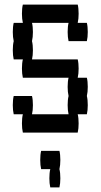

<svg xmlns="http://www.w3.org/2000/svg" viewBox="-20 -580 440 840"><path d="M364 -200Q364 -177 360 -160Q364 -144 364 -120Q364 -97 360 -80H320Q324 -64 324 -40Q324 -17 320 0H80Q76 -17 76 -40Q76 -64 80 -80H40Q36 -97 36 -120Q36 -144 40 -160H120Q124 -144 124 -120Q124 -97 120 -80H280Q276 -97 276 -120Q276 -144 280 -160Q276 -177 276 -200Q276 -224 280 -240H80Q76 -257 76 -280Q76 -304 80 -320H40Q36 -337 36 -360Q36 -384 40 -400Q36 -417 36 -440Q36 -464 40 -480H80Q76 -497 76 -520Q76 -544 80 -560H320Q324 -544 324 -520Q324 -497 320 -480H360Q364 -464 364 -440Q364 -417 360 -400H280Q276 -417 276 -440Q276 -464 280 -480H120Q124 -464 124 -440Q124 -417 120 -400Q124 -384 124 -360Q124 -337 120 -320H320Q324 -304 324 -280Q324 -257 320 -240H360Q364 -224 364 -200ZM240 160Q244 176 244 200Q244 223 240 240H200Q196 223 196 200Q196 176 200 160H160Q156 143 156 120Q156 96 160 80H240Q244 96 244 120Q244 143 240 160Z"/></svg>

Font: VT323
Style: Regular
Weight: 400
Monospace: yes
Designer: Peter Hull
Version: Version 2.000